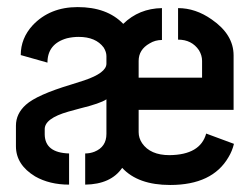

<svg xmlns="http://www.w3.org/2000/svg" viewBox="-20 -527 686 547"><path d="M25.4 -110.4Q25.4 -57.6 80.1 -24.4Q121.1 -1 176.8 -1V-89.8Q108.4 -91.8 107.4 -143.6V-158.2Q106.4 -189.5 174.8 -209Q185.5 -211.9 207 -217.8Q266.6 -232.4 283.2 -244.1V-145.5Q283.2 -108.4 249 -94.7Q236.3 -89.8 222.7 -89.8V-1Q295.9 -2 328.1 -48.8Q373 0 464.8 0Q585 0 630.9 -79.1Q641.6 -96.7 646.5 -117.2L567.4 -146.5Q550.8 -85.9 462.9 -85Q408.2 -85 384.8 -119.1Q375 -133.8 375 -150.4V-213.9H645.5V-369.1Q645.5 -428.7 583 -471.7Q537.1 -503.9 487.3 -503.9V-414.1Q526.4 -414.1 546.9 -383.8Q555.7 -369.1 555.7 -353.5V-305.7H375V-353.5Q375 -385.7 406.2 -403.3Q421.9 -413.1 441.4 -413.1V-503.9Q376 -502.9 331.1 -459Q285.2 -506.8 201.2 -506.8Q122.1 -506.8 73.2 -455.1Q39.1 -418 39.1 -370.1L115.2 -348.6Q115.2 -402.3 170.9 -418Q187.5 -421.9 204.1 -421.9Q252.9 -421.9 275.4 -391.6Q283.2 -378.9 283.2 -367.2V-345.7Q283.2 -319.3 219.7 -297.9Q208 -293.9 182.6 -286.1Q85 -256.8 53.7 -228.5Q25.4 -203.1 25.4 -168.9Z"/></svg>

Font: Post No Bills Jaffna
Style: Bold
Weight: 700
Designer: Kosala Senevirathne, Siva Puranthara, Lasantha Premarathna, Tharique Azeez
Foundry: Mooniak
Version: Version 1.220 ; ttfautohint (v1.6)